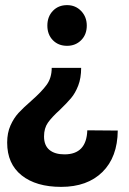

<svg xmlns="http://www.w3.org/2000/svg" viewBox="-20 -566 502 750"><path d="M165 -466Q165 -501 186.5 -523.5Q208 -546 242 -546Q275 -546 297 -523Q319 -500 319 -466Q319 -431 297 -409Q275 -387 242 -387Q208 -387 186.5 -409Q165 -431 165 -466ZM219 164Q121 164 64.5 119Q8 74 8 -9Q8 -47 21 -76Q34 -105 52.5 -125Q71 -145 102 -172Q143 -208 162.5 -235Q182 -262 182 -301H297Q297 -261 285.5 -231.5Q274 -202 257.5 -182.5Q241 -163 214 -137Q182 -108 167 -86.5Q152 -65 152 -33Q152 2 173 19.5Q194 37 232 37Q318 37 321 -57L440 -56Q439 48 380 106Q321 164 219 164Z"/></svg>

Font: Montserrat SemiBold
Style: Regular
Weight: 600
Designer: Julieta Ulanovsky
Foundry: Julieta Ulanovsky
Version: Version 6.001